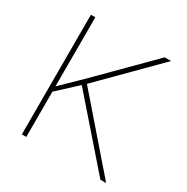

<svg xmlns="http://www.w3.org/2000/svg" viewBox="-163 -849 960 988"><g transform="rotate(30 317.5 -355.5)"><path d="M237.8 -374 124 -269V0H97.7V-710.9H124V-300.3L240.2 -413.6L536.1 -710.9H574.2L257.8 -392.6L598.6 0H564.5Z"/></g></svg>

Font: Heebo Thin
Style: Regular
Weight: 250
Designer: Oded Ezer
Foundry: Meir Sadan
Version: Version 2.001; ttfautohint (v1.5.14-ce02) -l 8 -r 50 -G 200 